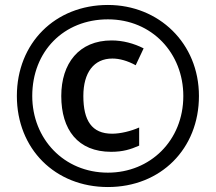

<svg xmlns="http://www.w3.org/2000/svg" viewBox="-20 -744 871 774"><path d="M415 10C628 10 782 -144 782 -357C782 -570 620 -724 415 -724C202 -724 48 -570 48 -357C48 -144 202 10 415 10ZM415 -48C237 -48 110 -185 110 -357C110 -537 237 -666 415 -666C593 -666 719 -529 719 -357C719 -177 585 -48 415 -48ZM428 -132C476 -132 507 -142 541 -157V-230C507 -215 465 -205 432 -205C350 -205 316 -258 316 -357C316 -451 358 -508 433 -508C462 -508 494 -499 527 -481L559 -549C520 -569 475 -581 430 -581C298 -581 227 -488 227 -357C227 -221 294 -132 428 -132Z"/></svg>

Font: Noto Sans Canadian Aboriginal Medium
Style: Regular
Weight: 500
Designer: Monotype Design Team, Typotheque's Kevin King
Foundry: Monotype Imaging Inc.
Version: Version 2.004